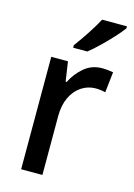

<svg xmlns="http://www.w3.org/2000/svg" viewBox="-117 -827 620 889"><g transform="rotate(15 193.0 -383.0)"><path d="M318 -549Q331 -549 345 -547.5Q359 -546 371 -544L360 -445Q350 -448 337 -449.5Q324 -451 313 -451Q276 -451 245 -430.5Q214 -410 196 -372Q178 -334 178 -282V0H76V-539H156L170 -445H175Q197 -489 233 -519Q269 -549 318 -549ZM378 -756Q364 -737 338 -708.5Q312 -680 283 -652Q254 -624 231 -606H163V-618Q187 -650 214 -691Q241 -732 259 -766H378Z"/></g></svg>

Font: Noto Sans Telugu SemiCondensed Medium
Style: Regular
Weight: 500
Width: 4
Designer: Jelle Bosma - Monotype Design Team
Foundry: Monotype Imaging Inc.
Version: Version 2.005; ttfautohint (v1.8.4.7-5d5b)